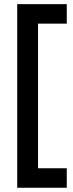

<svg xmlns="http://www.w3.org/2000/svg" viewBox="-20 -770 350 926"><path d="M63 135.5V-750H302V-656H163.5V41.5H302V135.5Z"/></svg>

Font: Cabin SemiCondensed SemiBold
Style: Regular
Weight: 600
Width: 4
Designer: Pablo Impallari
Foundry: Pablo Impallari. http://www.impallari.com Igino Marini. http://www.ikern.com
Version: Version 3.001